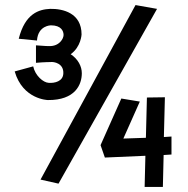

<svg xmlns="http://www.w3.org/2000/svg" viewBox="-20 -716 741 758"><path d="M515 -696 140 -7 211 9 600 -681ZM303 -427C303 -454 288 -483 259 -502C300 -531 302 -580 302 -580C302 -665 228 -682 178 -681C134 -679 79 -663 54 -563L126 -556C130 -616 181 -616 181 -616C222 -616 231 -593 231 -578C231 -564 215 -533 174 -534C174 -534 156 -534 122 -537V-468C156 -471 179 -471 179 -471C193 -473 232 -466 230 -426C229 -395 196 -387 172 -389C151 -390 119 -417 111 -454L38 -434C70 -323 169 -321 169 -321C277 -320 303 -382 303 -427ZM532 -315 459 -327 377 -143 394 -94 554 -101 551 22H623L626 -104L657 -106V-177L627 -175L631 -332L560 -331L556 -172L467 -169Z"/></svg>

Font: McLaren
Style: Regular
Weight: 400
Designer: Astigmatic (AOETI)
Foundry: Astigmatic (AOETI)
Version: Version 1.000